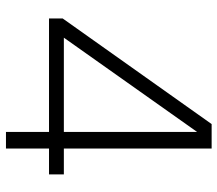

<svg xmlns="http://www.w3.org/2000/svg" viewBox="-64 -684 747 660"><g transform="rotate(90 310.0 -353.5)"><path d="M433 0V-148H43V-195L406 -707H490V-199H579V-148H490V0ZM109 -199H433V-657Z"/></g></svg>

Font: Onest ExtraLight
Style: Regular
Weight: 250
Designer: Dmitri Voloshin, Andrey Kudryavtsev
Foundry: Dmitri Voloshin, Andrey Kudryavtsev
Version: Version 1.000;gftools[0.9.33]